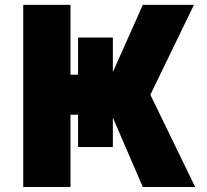

<svg xmlns="http://www.w3.org/2000/svg" viewBox="-20 -750 830 770"><path d="M73.2 0V-730.5H262.7V-450.2H293V-599.6H432.6V-460.9L552.7 -730.5H757.8L583 -370.1L762.7 0H552.7L432.6 -278.3V-160.2H293V-290H262.7V0Z"/></svg>

Font: GenEi M Gothic v2 Black
Style: Regular
Weight: 900
Version: Version 2.0